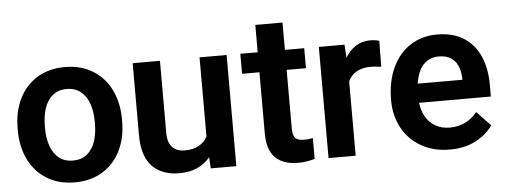

<svg xmlns="http://www.w3.org/2000/svg" viewBox="-47 -789 2421 921"><g transform="rotate(-5 1164.0 -328.5)"><path d="M279 -545.3Q356.7 -545.3 413.8 -510Q471 -474.7 500.8 -412.7Q530.7 -350.7 530.7 -272.7V-262Q530.7 -183.7 500.8 -122.2Q471 -60.7 414.2 -25.3Q357.3 10 280 10Q201.7 10 144.8 -25.3Q88 -60.7 58.2 -122.2Q28.3 -183.7 28.3 -262V-272.7Q28.3 -350.7 58.2 -412.7Q88 -474.7 144.8 -510Q201.7 -545.3 279 -545.3ZM280 -95Q320.7 -95 347.5 -117Q374.3 -139 387 -176.5Q399.7 -214 399.7 -262V-272.7Q399.7 -319.7 387 -357.2Q374.3 -394.7 347 -417.2Q319.7 -439.7 279 -439.7Q238.3 -439.7 211.5 -417.5Q184.7 -395.3 172 -357.5Q159.3 -319.7 159.3 -272.7V-262Q159.3 -214 172 -176.5Q184.7 -139 211.7 -117Q238.7 -95 280 -95Z M1057.7 0H934.7L931.3 -54Q906.3 -23.3 869.2 -6.7Q832 10 783.3 10Q699.3 10 652.3 -38.7Q605.3 -87.3 605.3 -190V-535.3H736.7V-189Q736.7 -140.3 758.7 -118.5Q780.7 -96.7 817.3 -96.7Q858.3 -96.7 885.7 -111.8Q913 -127 927.3 -154.3V-535.3H1057.7Z M1393.7 -97.7Q1415 -97.7 1435 -102.3V-2Q1396 10 1353.3 10Q1284.3 10 1245.8 -27Q1207.3 -64 1207.3 -144.3V-439H1123.7V-535.3H1207.3V-667H1338.3V-535.3H1431.3V-439H1338.3V-155.7Q1338.3 -121.7 1351.5 -109.7Q1364.7 -97.7 1393.7 -97.7Z M1501.7 -535.3H1625.3L1629.3 -472Q1649.7 -507 1680.2 -526.2Q1710.7 -545.3 1750.3 -545.3Q1761.3 -545.3 1774 -543.5Q1786.7 -541.7 1793 -539L1791.7 -414.7Q1784 -415.7 1776.3 -416Q1760.3 -418.7 1742.3 -418.7Q1700 -418.7 1672.7 -402.8Q1645.3 -387 1632.3 -357.7V0H1501.7Z M1824.7 -249.3Q1824.7 -340 1855.8 -406.7Q1887 -473.3 1942.8 -509.3Q1998.7 -545.3 2071 -545.3Q2147 -545.3 2198.8 -512.7Q2250.7 -480 2276.8 -421Q2303 -362 2303 -282.7V-226.3H1957.3Q1961.7 -188 1979 -158.3Q1996.3 -128.7 2025.7 -111.8Q2055 -95 2094 -95Q2134.7 -95 2168 -111.2Q2201.3 -127.3 2226.3 -158.3L2292.7 -88.7Q2263.7 -46.3 2211 -18.2Q2158.3 10 2085.7 10Q2006.3 10 1947.2 -24.2Q1888 -58.3 1856.3 -117.5Q1824.7 -176.7 1824.7 -249.3ZM1959 -318.3H2174V-329Q2172.3 -361 2161.5 -385.8Q2150.7 -410.7 2128.2 -425.2Q2105.7 -439.7 2070.3 -439.7Q2039 -439.7 2015.8 -425Q1992.7 -410.3 1978.5 -383.3Q1964.3 -356.3 1959 -318.3Z"/></g></svg>

Font: FreesentationVF
Style: Regular
Weight: 400
Designer: glyphs from Roboto by Christian Robertson / Hangul glyphs from Noto Sans CJK(Source Han Sans) by Jang Soo-young and Kang
Foundry: PT&
Version: Version 2.001;Glyphs 3.3.1 (3343)